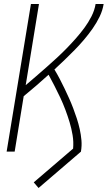

<svg xmlns="http://www.w3.org/2000/svg" viewBox="-20 -755 540 956"><path d="M172 181 148 153 344 -15Q347 -49 341.5 -82Q336 -115 326.5 -146.5Q317 -178 305.5 -208.5Q294 -239 280.5 -268Q267 -297 252 -326Q237 -355 222 -383Q192 -356 161 -329Q130 -302 98 -276L53 0H13L134 -735H174L108 -331Q134 -353 160 -375.5Q186 -398 211.5 -420.5Q237 -443 262 -466Q287 -489 311 -513.5Q335 -538 357.5 -563.5Q380 -589 400 -616Q420 -643 435.5 -673.5Q451 -704 456 -735H496Q491 -703 476 -672Q461 -641 441 -612.5Q421 -584 398.5 -557.5Q376 -531 351.5 -506Q327 -481 302 -457Q277 -433 251 -409Q265 -386 277.5 -362Q290 -338 301.5 -314Q313 -290 324 -265.5Q335 -241 344.5 -216Q354 -191 362.5 -165Q371 -139 377 -112Q383 -85 385.5 -57Q388 -29 383 0Z"/></svg>

Font: Iosevka Term Curly XLt Obl
Style: Regular
Weight: 200
Italic angle: -9°
Designer: Belleve Invis
Foundry: Belleve Invis
Version: Version 32.3.0